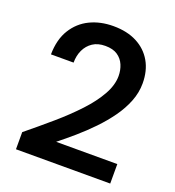

<svg xmlns="http://www.w3.org/2000/svg" viewBox="-130 -814 834 917"><g transform="rotate(20 287.0 -356.0)"><path d="M54 0V-87Q119 -140 180.5 -193Q242 -246 290.5 -298Q339 -350 367 -400Q395 -450 395 -496Q395 -526 384 -552Q373 -578 349.5 -594Q326 -610 287 -610Q249 -610 223.5 -593Q198 -576 184.5 -547.5Q171 -519 171 -483H56Q57 -559 88.5 -610Q120 -661 172.5 -686.5Q225 -712 291 -712Q361 -712 411 -686Q461 -660 488 -613Q515 -566 515 -502Q515 -455 497 -409.5Q479 -364 448.5 -321.5Q418 -279 380 -239.5Q342 -200 301 -164.5Q260 -129 222 -99H533V0Z"/></g></svg>

Font: DM Sans 20pt SemiBold
Style: Regular
Weight: 600
Version: Version 4.004;gftools[0.9.30]